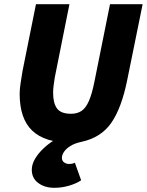

<svg xmlns="http://www.w3.org/2000/svg" viewBox="-20 -670 702 918"><path d="M240 228Q194 228 163 205Q132 182 132 142Q132 115 148 88.5Q164 62 188.5 39Q213 16 240 0L316 12Q195 12 134.5 -45Q74 -102 74 -222Q74 -245 79 -276Q84 -307 88 -332L152 -650H312L242 -300Q239 -281 236.5 -262.5Q234 -244 234 -226Q234 -177 252.5 -151.5Q271 -126 320 -126Q349 -126 369.5 -139.5Q390 -153 405 -187Q420 -221 432 -282L506 -650H662L588 -286Q561 -153 512 -82.5Q463 -12 370 8Q337 15 316.5 28Q296 41 286 56Q276 71 276 84Q276 99 286.5 106.5Q297 114 310 114Q316 114 323 113Q330 112 338 108L368 192Q344 208 309.5 218Q275 228 240 228Z"/></svg>

Font: Source Sans 3 ExtraLight Black
Style: Italic
Weight: 900
Italic angle: -11°
Version: Version 3.052;hotconv 1.1.0;makeotfexe 2.6.0